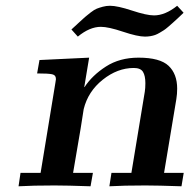

<svg xmlns="http://www.w3.org/2000/svg" viewBox="-20 -652 678 672"><path d="M44.9 0 51.8 -46.9H122.1L173.8 -361.8Q175.8 -371.6 175.8 -375Q175.8 -389.2 162.4 -392.1Q148.9 -395 109.9 -395L118.2 -441.9L292 -450.2L274.9 -347.2H275.9Q302.7 -388.2 350.8 -419.2Q398.9 -450.2 464.8 -450.2Q540 -450.2 570.1 -421.6Q600.1 -393.1 600.1 -341.8Q600.1 -322.8 597.2 -305.2L554.2 -46.9H623L615.2 0Q531.2 -2.9 488.8 -2.9Q411.6 -2.9 362.8 0L370.1 -46.9H439.9L486.8 -331.1Q488.8 -343.3 488.8 -360.8Q488.8 -386.7 480.5 -400.4Q472.2 -414.1 448.2 -414.1Q391.1 -414.1 339.6 -373Q288.1 -332 272.9 -270Q270 -245.1 235.8 -46.9H305.2L296.9 0Q212.9 -2.9 170.9 -2.9Q93.8 -2.9 44.9 0ZM230 -548.8Q237.8 -555.7 254.4 -571.3Q271 -586.9 277.6 -592.5Q284.2 -598.1 297.1 -608.2Q310.1 -618.2 318.6 -621.6Q327.1 -625 339.6 -628.4Q352.1 -631.8 365.2 -631.8Q391.1 -631.8 442.1 -615Q493.2 -598.1 519 -598.1Q558.1 -598.1 600.1 -631.8L622.1 -607.9V-606.9Q616.2 -601.1 603.3 -589.1Q590.3 -577.1 585.2 -572.5Q580.1 -567.9 569.6 -558.8Q559.1 -549.8 553.7 -546.4Q548.3 -543 539.3 -537.6Q530.3 -532.2 522.7 -529.5Q515.1 -526.9 506.1 -525.4Q497.1 -523.9 487.3 -523.9Q461.4 -523.9 410.4 -541Q359.4 -558.1 333 -558.1Q293.9 -558.1 252.4 -523.9Z"/></svg>

Font: CMU Serif Extra
Style: BoldSlanted
Weight: 700
Italic angle: -9.46001°
Version: Version 0.7.0